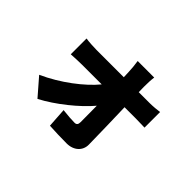

<svg xmlns="http://www.w3.org/2000/svg" viewBox="-136 -905 1272 1272"><g transform="rotate(45 500.0 -268.5)"><path d="M682 -487 681 -536C681 -565 682 -602 686 -628H531C536 -598 539 -563 540 -536L542 -487H286C258 -487 210 -490 186 -494V-346C217 -348 260 -350 290 -350H472C402 -264 270 -163 134 -102L239 19C349 -38 478 -142 549 -227C550 -169 550 -116 550 -75C550 -53 543 -43 524 -43C500 -43 454 -46 414 -51L423 86C471 89 531 91 584 91C651 91 695 49 694 -8C693 -114 689 -236 686 -350H792C815 -350 848 -349 875 -348V-494C856 -491 814 -487 785 -487Z"/></g></svg>

Font: Noto Sans CJK JP Black
Style: Regular
Weight: 900
Designer: Ryoko NISHIZUKA (kana & ideographs); Paul D. Hunt (Latin, Greek & Cyrillic); Wenlong ZHANG (bopomofo); Sandoll Communica
Foundry: Adobe Systems Incorporated
Version: Version 1.004;PS 1.004;hotconv 1.0.82;makeotf.lib2.5.63406